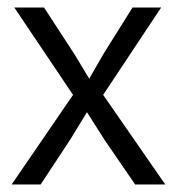

<svg xmlns="http://www.w3.org/2000/svg" viewBox="-20 -490 468 510"><path d="M254 -238 419 0H339L258 -118L211 -192L167 -120L88 0H11L174 -238L18 -470H97L179 -344L217 -281L255 -347L332 -470H408Z"/></svg>

Font: Ek Mukta Light
Style: Regular
Weight: 300
Designer: Girish Dalvi and Yashodeep Gholap
Foundry: Ek Type
Version: Version 2.538;PS 1.002;hotconv 16.6.51;makeotf.lib2.5.65220;